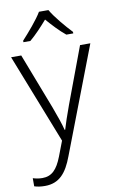

<svg xmlns="http://www.w3.org/2000/svg" viewBox="-107 -821 684 1119"><g transform="rotate(-10 235.0 -262.0)"><path d="M263 -765H207C182 -722 124 -655 87 -615V-606H128C164 -636 202 -677 234 -714C266 -677 305 -635 341 -606H382V-615C345 -654 287 -722 263 -765ZM1 -532 209 -2 175 87C147 159 115 193 59 193C37 193 19 189 3 184V232C21 238 41 241 66 241C151 241 195 188 230 94L470 -532H409L285 -200C264 -143 247 -92 238 -61H235C226 -97 210 -143 188 -202L61 -532Z"/></g></svg>

Font: Noto Sans Meetei Mayek Light
Style: Regular
Weight: 300
Designer: Monotype Design Team and Neelakash Kshetrimayum
Foundry: Monotype Imaging Inc.
Version: Version 2.002